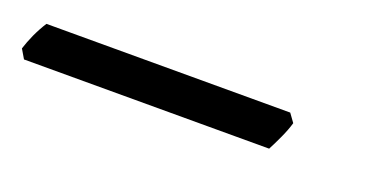

<svg xmlns="http://www.w3.org/2000/svg" viewBox="-47 -39 505 262"><g transform="rotate(20 205.0 92.0)"><path d="M356.9 76.2Q354 86.4 348.4 98.6Q342.8 110.8 337.9 120.1H-18.1L-25.9 106.9Q-22.9 97.2 -17.6 85.4Q-12.2 73.7 -5.9 64H348.1Z"/></g></svg>

Font: Gentium Basic
Style: Italic
Weight: 400
Italic angle: -8°
Designer: J. Victor Gaultney and Annie Olsen
Foundry: SIL International
Version: Version 1.102; 2013; Maintenance release